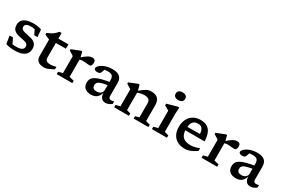

<svg xmlns="http://www.w3.org/2000/svg" viewBox="93 -1857 4394 2991"><g transform="rotate(30 2290.0 -362.0)"><path d="M275 -503.5Q314 -503.5 348.2 -498.2Q382.5 -493 422.5 -480L435.5 -349.5H376.5L317 -472L385 -418Q354 -430 324 -436.2Q294 -442.5 269.5 -442.5Q215.5 -442.5 188.5 -426.8Q161.5 -411 161.5 -381Q161.5 -352.5 178.5 -337.5Q195.5 -322.5 226.2 -314.5Q257 -306.5 298.5 -298.5Q330 -293 358.8 -284Q387.5 -275 410.2 -259.5Q433 -244 446 -217.5Q459 -191 459 -150.5Q459 -99 432.8 -63Q406.5 -27 355 -8.5Q303.5 10 226.5 10Q185.5 10 141.8 4Q98 -2 68 -13L46.5 -154.5H106L173 -18L107 -69.5Q125 -63.5 144 -59.8Q163 -56 182 -54.8Q201 -53.5 219 -53.5Q286.5 -53.5 318.8 -72Q351 -90.5 351 -128Q351 -154 337.8 -168.5Q324.5 -183 301.8 -191Q279 -199 250.5 -204Q222 -209 191 -215.5Q150 -224.5 119.5 -240.2Q89 -256 72.8 -283.8Q56.5 -311.5 56.5 -357Q56.5 -404.5 82.8 -437.2Q109 -470 158.2 -486.8Q207.5 -503.5 275 -503.5Z M728 -154.5Q728 -113.5 750.5 -96.5Q773 -79.5 821.5 -79.5Q843 -79.5 868 -83.5Q893 -87.5 922 -95.5V-51Q879.5 -27.5 849 -14Q818.5 -0.5 795 5Q771.5 10.5 750 10.5Q709 10.5 677.2 -3Q645.5 -16.5 627.8 -44Q610 -71.5 610 -112.5V-406.5L522.5 -445.5V-476.5Q545 -485 564.2 -494Q583.5 -503 600.8 -513.2Q618 -523.5 633.2 -535.5Q648.5 -547.5 662.5 -562Q676.5 -576.5 689.5 -593H728V-477ZM681.5 -414 683.5 -492.5H910L907.5 -414Z M1338 -501.5Q1366 -501.5 1381.5 -485.8Q1397 -470 1397 -443Q1397 -411 1385.8 -392.8Q1374.5 -374.5 1360.5 -374.5Q1337 -374.5 1315 -376.2Q1293 -378 1271 -380Q1249 -382 1226.5 -382Q1214 -382 1202.2 -380Q1190.5 -378 1178.8 -373.5Q1167 -369 1153.5 -360L1139 -381Q1179 -418.5 1208.5 -442Q1238 -465.5 1260.2 -478.5Q1282.5 -491.5 1301 -496.5Q1319.5 -501.5 1338 -501.5ZM1177.5 -397V-63.5L1262.5 -42.5V0H982V-42.5L1059 -63V-366.5Q1052.5 -372 1039.8 -380.5Q1027 -389 1010.2 -399.2Q993.5 -409.5 975 -421V-444.5L1128 -505H1149.5Z M1804.5 -314.5 1792 -254Q1721 -243.5 1678 -232.8Q1635 -222 1612.5 -209.2Q1590 -196.5 1582.2 -180.8Q1574.5 -165 1574.5 -144Q1574.5 -109.5 1594.2 -92.5Q1614 -75.5 1653.5 -75.5Q1682.5 -75.5 1705.5 -86Q1728.5 -96.5 1741.8 -114.8Q1755 -133 1755 -155.5V-338.5Q1755 -388.5 1733 -412.2Q1711 -436 1656 -436Q1629 -436 1606.8 -433.2Q1584.5 -430.5 1565.5 -425L1598 -460.5Q1594 -440 1589.8 -424.2Q1585.5 -408.5 1581 -395.5Q1576.5 -382.5 1571 -371Q1562.5 -353.5 1548 -348Q1533.5 -342.5 1511.5 -342.5Q1482.5 -342.5 1467.8 -353.5Q1453 -364.5 1453 -380.5Q1453 -398.5 1471.2 -419.5Q1489.5 -440.5 1522.2 -459.5Q1555 -478.5 1599.5 -490.5Q1644 -502.5 1696.5 -502.5Q1762 -502.5 1800.5 -484.2Q1839 -466 1856 -432Q1873 -398 1873 -351V-120Q1873 -102.5 1878.5 -91.5Q1884 -80.5 1895 -75.5Q1906 -70.5 1922 -70.5Q1932.5 -70.5 1944.8 -72.8Q1957 -75 1970.5 -79V-35Q1945.5 -13 1916.5 -1.8Q1887.5 9.5 1860 9.5Q1828 9.5 1805.2 -5Q1782.5 -19.5 1770.5 -49Q1758.5 -78.5 1756.5 -124L1761 -126.5Q1753.5 -82 1732.5 -51.2Q1711.5 -20.5 1679 -4.8Q1646.5 11 1603 11Q1531 11 1491.2 -23Q1451.5 -57 1451.5 -121.5Q1451.5 -157.5 1465.5 -185.8Q1479.5 -214 1516.8 -237Q1554 -260 1623.8 -278.8Q1693.5 -297.5 1804.5 -314.5Z M2211.5 -397V-62L2280.5 -42.5V0H2016V-42.5L2093 -63V-366.5Q2084.5 -373 2063.5 -386.8Q2042.5 -400.5 2009 -421V-444.5L2159 -505H2180.5ZM2366.5 -42.5 2435.5 -62V-313.5Q2435.5 -343.5 2425 -362.5Q2414.5 -381.5 2391.8 -390.8Q2369 -400 2331.5 -400Q2298 -400 2264.2 -392.5Q2230.5 -385 2205 -373L2193.5 -397Q2237.5 -433 2266.2 -454.2Q2295 -475.5 2315.8 -486.2Q2336.5 -497 2355.2 -500.2Q2374 -503.5 2397 -503.5Q2478 -503.5 2516 -462.8Q2554 -422 2554 -341V-63L2631.5 -42.5V0H2366.5Z M2823.5 -595.5Q2784 -595.5 2761.2 -613.5Q2738.5 -631.5 2738.5 -665.5Q2738.5 -699.5 2761.2 -717.2Q2784 -735 2823.5 -735Q2863.5 -735 2886.2 -717.2Q2909 -699.5 2909 -665.5Q2909 -631.5 2886.2 -613.5Q2863.5 -595.5 2823.5 -595.5ZM2897.5 -503.5 2890.5 -386.5V-63L2965 -42.5V0H2695V-42.5L2772 -63V-374Q2766.5 -378.5 2752.2 -387Q2738 -395.5 2720.8 -405.2Q2703.5 -415 2688 -423V-453.5L2866 -503.5Z M3283 -503.5Q3358 -503.5 3405 -474.2Q3452 -445 3475.2 -387.2Q3498.5 -329.5 3501 -244H3131L3129.5 -305.5L3417 -309L3382 -291Q3381 -343 3368.8 -374.2Q3356.5 -405.5 3333.5 -419.8Q3310.5 -434 3277 -434Q3238 -434 3210.5 -417.2Q3183 -400.5 3168.5 -364.8Q3154 -329 3154 -271Q3154 -205 3174 -163.2Q3194 -121.5 3235 -102Q3276 -82.5 3338 -82.5Q3368 -82.5 3394.8 -87.2Q3421.5 -92 3446 -100Q3470.5 -108 3492.5 -118L3496 -71Q3461.5 -45 3425.8 -26.5Q3390 -8 3355.5 1.5Q3321 11 3289.5 11Q3213 11 3157 -18.5Q3101 -48 3070.5 -104Q3040 -160 3040 -239Q3040 -318.5 3069.2 -378Q3098.5 -437.5 3153.2 -470.5Q3208 -503.5 3283 -503.5Z M3943.5 -501.5Q3971.5 -501.5 3987 -485.8Q4002.5 -470 4002.5 -443Q4002.5 -411 3991.2 -392.8Q3980 -374.5 3966 -374.5Q3942.5 -374.5 3920.5 -376.2Q3898.5 -378 3876.5 -380Q3854.5 -382 3832 -382Q3819.5 -382 3807.8 -380Q3796 -378 3784.2 -373.5Q3772.5 -369 3759 -360L3744.5 -381Q3784.5 -418.5 3814 -442Q3843.5 -465.5 3865.8 -478.5Q3888 -491.5 3906.5 -496.5Q3925 -501.5 3943.5 -501.5ZM3783 -397V-63.5L3868 -42.5V0H3587.5V-42.5L3664.5 -63V-366.5Q3658 -372 3645.2 -380.5Q3632.5 -389 3615.8 -399.2Q3599 -409.5 3580.5 -421V-444.5L3733.5 -505H3755Z M4410 -314.5 4397.5 -254Q4326.5 -243.5 4283.5 -232.8Q4240.5 -222 4218 -209.2Q4195.5 -196.5 4187.8 -180.8Q4180 -165 4180 -144Q4180 -109.5 4199.8 -92.5Q4219.5 -75.5 4259 -75.5Q4288 -75.5 4311 -86Q4334 -96.5 4347.2 -114.8Q4360.5 -133 4360.5 -155.5V-338.5Q4360.5 -388.5 4338.5 -412.2Q4316.5 -436 4261.5 -436Q4234.5 -436 4212.2 -433.2Q4190 -430.5 4171 -425L4203.5 -460.5Q4199.5 -440 4195.2 -424.2Q4191 -408.5 4186.5 -395.5Q4182 -382.5 4176.5 -371Q4168 -353.5 4153.5 -348Q4139 -342.5 4117 -342.5Q4088 -342.5 4073.2 -353.5Q4058.5 -364.5 4058.5 -380.5Q4058.5 -398.5 4076.8 -419.5Q4095 -440.5 4127.8 -459.5Q4160.5 -478.5 4205 -490.5Q4249.5 -502.5 4302 -502.5Q4367.5 -502.5 4406 -484.2Q4444.5 -466 4461.5 -432Q4478.5 -398 4478.5 -351V-120Q4478.5 -102.5 4484 -91.5Q4489.5 -80.5 4500.5 -75.5Q4511.5 -70.5 4527.5 -70.5Q4538 -70.5 4550.2 -72.8Q4562.5 -75 4576 -79V-35Q4551 -13 4522 -1.8Q4493 9.5 4465.5 9.5Q4433.5 9.5 4410.8 -5Q4388 -19.5 4376 -49Q4364 -78.5 4362 -124L4366.5 -126.5Q4359 -82 4338 -51.2Q4317 -20.5 4284.5 -4.8Q4252 11 4208.5 11Q4136.5 11 4096.8 -23Q4057 -57 4057 -121.5Q4057 -157.5 4071 -185.8Q4085 -214 4122.2 -237Q4159.5 -260 4229.2 -278.8Q4299 -297.5 4410 -314.5Z"/></g></svg>

Font: Newsreader 9pt Medium
Style: Regular
Weight: 500
Designer: Hugues Gentile
Foundry: Production Type
Version: Version 1.003